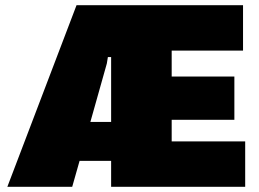

<svg xmlns="http://www.w3.org/2000/svg" viewBox="-20 -720 998 740"><path d="M286.7 -100 258.3 0H8.3L275 -700H408.3H916.7V-525H641.7V-425H883.3V-258.3H641.7V-175H925V0H408.3V-100ZM328.3 -250H408.3V-500H395.8L391.7 -475Z"/></svg>

Font: BoonTook
Style: Regular
Weight: 400
Designer: Sungsit Sawaiwan
Foundry: FontUni
Version: Version 3.0